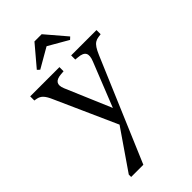

<svg xmlns="http://www.w3.org/2000/svg" viewBox="-293 -817 1147 1147"><g transform="rotate(-45 280.5 -243.5)"><path d="M87 247V227L259 -23L85 -412Q71 -445 56 -461.5Q41 -478 18 -482L1 -485V-520H248V-485L223 -483Q151 -477 178 -412L316 -87L287 -86L413 -402Q429 -441 418.5 -460.5Q408 -480 368 -483L347 -485V-520H561V-485L540 -482Q524 -480 511.5 -472Q499 -464 488.5 -448Q478 -432 466 -404L190 247ZM156 -590 141 -604 251 -734H312L423 -604L408 -590L283 -662H281Z"/></g></svg>

Font: Hedvig Letters Serif 18pt
Style: Regular
Weight: 400
Designer: Alexander Örn & Tor Weibull
Foundry: Kanon Foundry
Version: Version 1.000